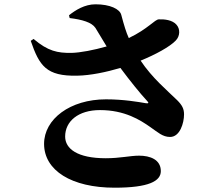

<svg xmlns="http://www.w3.org/2000/svg" viewBox="-20 -818 1040 893"><path d="M473 -356C306 -356 185 -264 185 -149C185 -25 313 55 513 55C673 55 728 24 728 -22C728 -76 678 -94 627 -94C585 -94 539 -82 472 -82C340 -82 283 -126 283 -183C283 -254 344 -306 445 -306C560 -306 632 -260 679 -227C714 -203 736 -181 771 -181C817 -181 836 -246 836 -286C836 -312 827 -329 804 -352C758 -397 688 -455 634 -536C703 -564 769 -600 797 -629C818 -650 819 -684 800 -704C781 -725 746 -729 719 -728C700 -728 669 -684 579 -641C567 -667 557 -700 544 -749C537 -776 492 -798 424 -798C374 -798 331 -771 301 -747L304 -734C362 -727 407 -714 424 -688L476 -602C416 -585 354 -573 313 -572C248 -571 203 -580 136 -637L123 -628C163 -512 195 -463 339 -466C401 -467 476 -483 540 -502C583 -444 633 -382 663 -350C674 -339 671 -336 658 -338C623 -344 555 -356 473 -356Z"/></svg>

Font: Source Han Serif KR Heavy
Style: Regular
Weight: 900
Designer: Ryoko NISHIZUKA 西塚涼子 (kana & ideographs); Frank Grießhammer (Latin, Greek & Cyrillic); Wenlong ZHANG 张文龙 (bopomofo); San
Foundry: Adobe
Version: Version 2.001;hotconv 1.1.0;makeotfexe 2.6.0